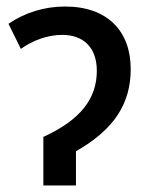

<svg xmlns="http://www.w3.org/2000/svg" viewBox="-20 -569 455 589"><path d="M180 -549C115 -549 56 -530 6 -496L44 -419C80 -445 126 -462 171 -462C236 -462 277 -423 277 -352C277 -268 229 -202 113 -149V0H213V-105C331 -172 381 -252 381 -357C381 -475 308 -549 180 -549Z"/></svg>

Font: Noto Sans SemiCondensed Medium
Style: Regular
Weight: 500
Width: 4
Designer: Monotype Design Team
Foundry: Monotype Imaging Inc.
Version: Version 2.013